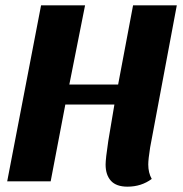

<svg xmlns="http://www.w3.org/2000/svg" viewBox="-20 -680 687 720"><path d="M536 -63Q536 -32 549 -9Q510 20 458 20Q416 20 396 -2Q376 -24 376 -63Q376 -84 386 -151L409 -288H225L170 0H7L134 -660H299L240 -363H423L479 -660H643L543 -127Q536 -83 536 -63Z"/></svg>

Font: Sansita
Style: Bold Italic
Weight: 700
Italic angle: -11°
Designer: Pablo Cosgaya
Foundry: Omnibus-Type
Version: Version 1.006